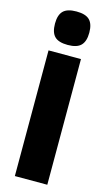

<svg xmlns="http://www.w3.org/2000/svg" viewBox="-148 -1043 611 1092"><g transform="rotate(15 157.5 -497.5)"><path d="M62 -740H253V0H62ZM159 -798Q105 -798 81.5 -821.5Q58 -845 58 -897Q58 -948 81.5 -971.5Q105 -995 159 -995Q213 -995 236.5 -971.5Q260 -948 260 -897Q260 -846 236.5 -822Q213 -798 159 -798Z"/></g></svg>

Font: Encode Sans Narrow
Style: ExtraBold
Weight: 800
Designer: Pablo Impallari, Andres Torresi
Foundry: Pablo Impallari, Andres Torresi
Version: Version 1.000; ttfautohint (v1.00) -l 8 -r 50 -G 200 -x 14 -